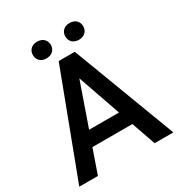

<svg xmlns="http://www.w3.org/2000/svg" viewBox="-202 -1011 1069 1146"><g transform="rotate(-30 333.0 -438.0)"><path d="M161.6 -818.4C161.6 -785.6 184.6 -760.7 223.1 -760.7C261.7 -760.7 285.2 -785.6 285.2 -818.4C285.2 -851.1 261.7 -876 223.1 -876C184.6 -876 161.6 -851.1 161.6 -818.4ZM384.8 -817.9C384.8 -785.2 407.7 -760.3 446.3 -760.3C484.9 -760.3 508.3 -785.2 508.3 -817.9C508.3 -850.6 484.9 -875.5 446.3 -875.5C407.7 -875.5 384.8 -850.6 384.8 -817.9ZM528.3 0H657.2L388.2 -710.9H277.3L8.8 0H137.2L194.8 -165.5H470.2ZM332.5 -560.1 435.5 -265.1H229.5Z"/></g></svg>

Font: Roboto Medium
Style: Regular
Weight: 500
Designer: Google
Version: Version 2.137; 2017